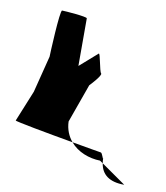

<svg xmlns="http://www.w3.org/2000/svg" viewBox="-77 -767 687 794"><g transform="rotate(10 266.5 -370.5)"><path d="M10 -222C7 -219 148 -193 257 -174C239 -195 227 -223 226 -256L284 -418C290 -424 331 -468 324 -475C316 -482 306 -560 300 -554L226 -489V-689C226 -696 131 -703 120 -703C110 -703 102 -513 102 -506L63 -352ZM257 -174C287 -138 336 -120 382 -119L395 -110C394 -117 393 -124 393 -132C393 -121 386 -153 379 -153C379 -153 324 -162 257 -174ZM395 -110C402 -64 435 -38 498 -38Z"/></g></svg>

Font: Ampere
Style: Regular
Weight: 400
Version: Version 1